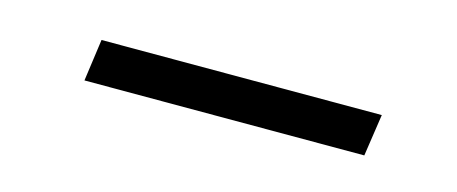

<svg xmlns="http://www.w3.org/2000/svg" viewBox="-23 -402 531 223"><g transform="rotate(15 243.0 -290.0)"><path d="M420 -315 412.5 -264.5H76L83 -315Z"/></g></svg>

Font: Merriweather 120pt ExtraBold
Style: Italic
Weight: 800
Italic angle: -7.8°
Version: Version 2.101